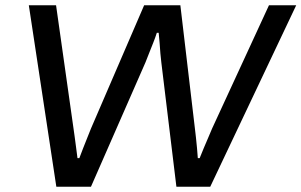

<svg xmlns="http://www.w3.org/2000/svg" viewBox="-20 -706 1140 726"><path d="M193 0 89 -686H192L258 -220Q260 -208 262.5 -188Q265 -168 268 -146.5Q271 -125 273 -108H280Q286 -125 294.5 -146Q303 -167 311 -187.5Q319 -208 324 -220L525 -686H662L717 -220Q719 -205 721 -185.5Q723 -166 725 -145.5Q727 -125 728 -108H735Q742 -125 750.5 -146Q759 -167 768 -187Q777 -207 782 -220L997 -686H1100L775 0H647L590 -470Q588 -484 586.5 -503.5Q585 -523 583.5 -544Q582 -565 580 -582H573Q568 -566 559.5 -544.5Q551 -523 543 -503Q535 -483 530 -470L324 0Z"/></svg>

Font: Archivo SemiExpanded
Style: Italic
Weight: 400
Width: 6
Italic angle: -10°
Designer: Hector Gatti
Foundry: Omnibus-Type
Version: Version 2.001